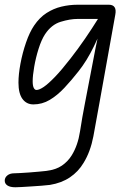

<svg xmlns="http://www.w3.org/2000/svg" viewBox="-89 -436 585 811"><path d="M-69 327Q-69 314 -58 305Q-47 296 -29 296Q-22 296 -4.5 295Q13 294 34.5 292.5Q56 291 76 289Q96 287 106 286Q147 281 172.5 263.5Q198 246 214 220Q240 178 249 119Q258 60 270 -1L315 -235L353 -416H371Q388 -416 395 -405.5Q402 -395 398 -374L331 -1Q318 74 305.5 139.5Q293 205 264 252Q242 289 206.5 313Q171 337 122 345Q107 347 86 348.5Q65 350 42.5 351.5Q20 353 2 354Q-16 355 -24 355Q-46 355 -57.5 347.5Q-69 340 -69 327ZM-11 -87Q-11 -122 -2.5 -167.5Q6 -213 21 -256.5Q36 -300 55 -328Q78 -362 107.5 -381Q137 -400 170.5 -408Q204 -416 238 -416H371V-356H238Q207 -356 167.5 -344Q128 -332 101 -291Q86 -268 74 -230Q62 -192 55.5 -154Q49 -116 49 -93Q49 -74 53.5 -65Q58 -56 65 -56Q77 -56 96 -69Q115 -82 143 -111Q171 -140 209 -189Q241 -230 270.5 -273Q300 -316 326 -358H361Q338 -303 308 -241Q278 -179 242 -134Q213 -97 183 -65Q153 -33 121 -14Q89 5 52 5Q23 5 6 -18Q-11 -41 -11 -87Z"/></svg>

Font: Edu QLD Beginner
Style: Regular
Weight: 400
Designer: Tina and Corey Anderson
Foundry: Google for Education
Version: Version 1.003